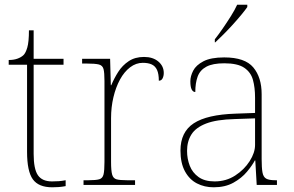

<svg xmlns="http://www.w3.org/2000/svg" viewBox="-20 -786 1248 816"><path d="M202 10Q144 10 119.5 -24Q95 -58 95 -141V-511H17V-531Q38 -531 53.5 -536.5Q69 -542 79 -551Q89 -560 96 -584Q103 -608 103 -657H123V-536H250V-511H123V-132Q123 -68 141 -41.5Q159 -15 201 -15Q218 -15 230.5 -16Q243 -17 259 -20V5Q243 8 229.5 9Q216 10 202 10Z M335 0V-20H357Q387 -20 401.5 -24Q416 -28 420 -44.5Q424 -61 424 -98V-442Q424 -477 420 -492.5Q416 -508 400 -512Q384 -516 347 -516H329V-536H448L451 -424H453Q465 -453 482.5 -480.5Q500 -508 527 -526Q554 -544 592 -544Q630 -544 653 -524.5Q676 -505 676 -476Q676 -463 671 -453Q666 -443 655 -443Q655 -472 647.5 -488.5Q640 -505 625 -512Q610 -519 587 -519Q558 -519 533 -500Q508 -481 490 -448Q472 -415 462 -372.5Q452 -330 452 -284V-98Q452 -61 456.5 -44.5Q461 -28 475 -24Q489 -20 519 -20H554V0Z M888 10Q849 10 817 -6.5Q785 -23 766 -58Q747 -93 747 -146Q747 -225 803.5 -262Q860 -299 981 -303L1064 -306V-371Q1064 -414 1055 -446.5Q1046 -479 1018 -498Q990 -517 933 -517Q884 -517 857 -502.5Q830 -488 820 -460.5Q810 -433 810 -395Q800 -395 794.5 -406Q789 -417 789 -441Q789 -462 801 -485.5Q813 -509 844.5 -525.5Q876 -542 933 -542Q1021 -542 1056.5 -499.5Q1092 -457 1092 -386V-110Q1092 -73 1095.5 -53.5Q1099 -34 1111 -27Q1123 -20 1150 -20H1157V0H1071L1065 -104H1063Q1052 -83 1029.5 -56Q1007 -29 972 -9.5Q937 10 888 10ZM892 -15Q941 -15 979.5 -40Q1018 -65 1041 -101Q1064 -137 1064 -170V-283L978 -280Q900 -278 856 -261Q812 -244 793.5 -214.5Q775 -185 775 -145Q775 -111 786.5 -81.5Q798 -52 824 -33.5Q850 -15 892 -15ZM893 -619Q908 -638 926 -664Q944 -690 961 -717Q978 -744 988 -766H1031V-756Q1022 -743 1005.5 -723Q989 -703 969 -681Q949 -659 929.5 -639.5Q910 -620 895 -606H893Z"/></svg>

Font: Noto Serif Thai Thin
Style: Regular
Weight: 250
Version: Version 2.001